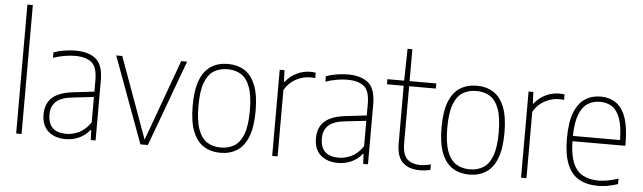

<svg xmlns="http://www.w3.org/2000/svg" viewBox="-50 -999 4016 1199"><g transform="rotate(5 1958.0 -399.5)"><path d="M78.5 0V-808H112.5V0Z M388 8Q320.5 8 279.5 -28.5Q238.5 -65 238.5 -133.5Q238.5 -201.5 280.2 -239.5Q322 -277.5 410.5 -287.5L542.5 -303V-375.5Q542.5 -458.5 506 -486.8Q469.5 -515 402.5 -515Q374 -515 338.5 -509.2Q303 -503.5 266.5 -491V-525Q295.5 -536 332.8 -542Q370 -548 403 -548Q485.5 -548 531 -510.8Q576.5 -473.5 576.5 -375V0H546.5L543.5 -62.5H539.5Q513 -28.5 473.5 -10.2Q434 8 388 8ZM275.5 -137Q275.5 -25 390.5 -25Q429.5 -25 470 -44Q510.5 -63 542.5 -110.5V-269.5L409.5 -254.5Q339 -247 307.2 -217.8Q275.5 -188.5 275.5 -137Z M857.5 0 658.5 -540H696.5L881 -31.5L1066 -540H1103L904 0Z M1359 9Q1300 9 1255.5 -18.5Q1211 -46 1186.2 -107.5Q1161.5 -169 1161.5 -270Q1161.5 -370.5 1186 -431.8Q1210.5 -493 1255 -520.5Q1299.5 -548 1359 -548Q1418 -548 1462.2 -520.8Q1506.5 -493.5 1531.2 -432.2Q1556 -371 1556 -270Q1556 -169.5 1531.5 -108Q1507 -46.5 1462.8 -18.8Q1418.5 9 1359 9ZM1359 -24Q1408 -24 1444 -46.5Q1480 -69 1500 -122.2Q1520 -175.5 1520 -268.5Q1520 -362.5 1500 -416.5Q1480 -470.5 1444 -492.8Q1408 -515 1359 -515Q1310 -515 1273.8 -492.8Q1237.5 -470.5 1217.5 -417.5Q1197.5 -364.5 1197.5 -272Q1197.5 -177.5 1217.5 -123.2Q1237.5 -69 1273.8 -46.5Q1310 -24 1359 -24Z M1683.5 0V-540H1713.5L1716.5 -467H1720.5Q1749 -504.5 1790.2 -524.2Q1831.5 -544 1874.5 -544Q1893.5 -544 1909 -541.5V-507.5Q1900 -508.5 1892.2 -508.8Q1884.5 -509 1874 -509Q1832 -509 1788 -485.8Q1744 -462.5 1717.5 -416V0Z M2095.5 8Q2028 8 1987 -28.5Q1946 -65 1946 -133.5Q1946 -201.5 1987.8 -239.5Q2029.5 -277.5 2118 -287.5L2250 -303V-375.5Q2250 -458.5 2213.5 -486.8Q2177 -515 2110 -515Q2081.5 -515 2046 -509.2Q2010.5 -503.5 1974 -491V-525Q2003 -536 2040.2 -542Q2077.5 -548 2110.5 -548Q2193 -548 2238.5 -510.8Q2284 -473.5 2284 -375V0H2254L2251 -62.5H2247Q2220.5 -28.5 2181 -10.2Q2141.5 8 2095.5 8ZM1983 -137Q1983 -25 2098 -25Q2137 -25 2177.5 -44Q2218 -63 2250 -110.5V-269.5L2117 -254.5Q2046.5 -247 2014.8 -217.8Q1983 -188.5 1983 -137Z M2609 9Q2541 9 2502.2 -27.2Q2463.5 -63.5 2463.5 -147V-508H2358.5V-540H2463.5L2467.5 -740H2497.5V-540H2665V-508H2497.5V-153Q2497.5 -81 2526.2 -52.5Q2555 -24 2611 -24Q2639.5 -24 2675.5 -33V1Q2641.5 9 2609 9Z M2919 9Q2860 9 2815.5 -18.5Q2771 -46 2746.2 -107.5Q2721.5 -169 2721.5 -270Q2721.5 -370.5 2746 -431.8Q2770.5 -493 2815 -520.5Q2859.5 -548 2919 -548Q2978 -548 3022.2 -520.8Q3066.5 -493.5 3091.2 -432.2Q3116 -371 3116 -270Q3116 -169.5 3091.5 -108Q3067 -46.5 3022.8 -18.8Q2978.5 9 2919 9ZM2919 -24Q2968 -24 3004 -46.5Q3040 -69 3060 -122.2Q3080 -175.5 3080 -268.5Q3080 -362.5 3060 -416.5Q3040 -470.5 3004 -492.8Q2968 -515 2919 -515Q2870 -515 2833.8 -492.8Q2797.5 -470.5 2777.5 -417.5Q2757.5 -364.5 2757.5 -272Q2757.5 -177.5 2777.5 -123.2Q2797.5 -69 2833.8 -46.5Q2870 -24 2919 -24Z M3243.5 0V-540H3273.5L3276.5 -467H3280.5Q3309 -504.5 3350.2 -524.2Q3391.5 -544 3434.5 -544Q3453.5 -544 3469 -541.5V-507.5Q3460 -508.5 3452.2 -508.8Q3444.5 -509 3434 -509Q3392 -509 3348 -485.8Q3304 -462.5 3277.5 -416V0Z M3725.5 9Q3655.5 9 3607 -18.5Q3558.5 -46 3533 -107.2Q3507.5 -168.5 3507.5 -270Q3507.5 -371 3531.5 -432Q3555.5 -493 3597.8 -520.5Q3640 -548 3695 -548Q3750 -548 3790.5 -520.8Q3831 -493.5 3853 -432.5Q3875 -371.5 3875 -270V-255H3543.5Q3545 -169 3566.5 -118.2Q3588 -67.5 3628.8 -45.8Q3669.5 -24 3727.5 -24Q3779 -24 3850.5 -47V-13Q3816 -1 3785.5 4Q3755 9 3725.5 9ZM3694.5 -515Q3651.5 -515 3618 -494.2Q3584.5 -473.5 3564.8 -424Q3545 -374.5 3543.5 -288H3839Q3837.5 -374.5 3819.5 -424Q3801.5 -473.5 3769.5 -494.2Q3737.5 -515 3694.5 -515Z"/></g></svg>

Font: Encode Sans Semi Condensed Thin
Style: Regular
Weight: 100
Width: 4
Designer: Multiple Designers
Foundry: Impallari Type
Version: Version 3.000; ttfautohint (v1.8.3) -l 8 -r 50 -G 200 -x 14 